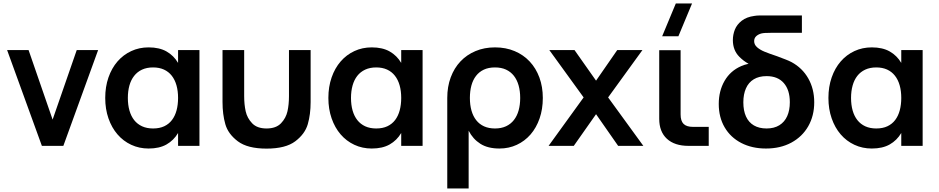

<svg xmlns="http://www.w3.org/2000/svg" viewBox="-20 -822 5290 1082"><path d="M216 0 20 -540H141L276.5 -148L412.5 -540H533L337 0Z M1104 -540V0H983.5V-72.5Q959 -31 918.5 -8Q878 15 817.5 15Q764.5 15 719.5 -6Q674.5 -27 642 -64.8Q609.5 -102.5 591.2 -155Q573 -207.5 573 -270Q573 -333 591.2 -385.5Q609.5 -438 642.2 -475.8Q675 -513.5 719.8 -534.2Q764.5 -555 817.5 -555Q878 -555 918.5 -532Q959 -509 983.5 -467.5V-540ZM842.5 -442Q807 -442 780.2 -429.5Q753.5 -417 735.8 -394.2Q718 -371.5 709.2 -339.8Q700.5 -308 700.5 -270Q700.5 -231 709.5 -199.2Q718.5 -167.5 736.2 -145Q754 -122.5 780.8 -110.2Q807.5 -98 842.5 -98Q879 -98 905.5 -110.5Q932 -123 949.2 -145.8Q966.5 -168.5 975 -200.2Q983.5 -232 983.5 -270Q983.5 -309.5 974.5 -341.2Q965.5 -373 947.8 -395.5Q930 -418 903.8 -430Q877.5 -442 842.5 -442Z M1234 -247V-540H1356V-280Q1356 -233 1364.5 -194.8Q1373 -156.5 1401 -127.2Q1429 -98 1482 -98Q1535.5 -98 1563.5 -127.2Q1591.5 -156.5 1600 -194.8Q1608.5 -233 1608.5 -280V-540H1730.5V-247Q1730.5 -177.5 1714.5 -122.2Q1698.5 -67 1644 -25.8Q1589.5 15.5 1482 15.5Q1375 15.5 1320.2 -25.8Q1265.5 -67 1249.8 -122.2Q1234 -177.5 1234 -247Z M2361.5 -540V0H2241V-72.5Q2216.5 -31 2176 -8Q2135.5 15 2075 15Q2022 15 1977 -6Q1932 -27 1899.5 -64.8Q1867 -102.5 1848.8 -155Q1830.5 -207.5 1830.5 -270Q1830.5 -333 1848.8 -385.5Q1867 -438 1899.8 -475.8Q1932.5 -513.5 1977.2 -534.2Q2022 -555 2075 -555Q2135.5 -555 2176 -532Q2216.5 -509 2241 -467.5V-540ZM2100 -442Q2064.5 -442 2037.8 -429.5Q2011 -417 1993.2 -394.2Q1975.5 -371.5 1966.8 -339.8Q1958 -308 1958 -270Q1958 -231 1967 -199.2Q1976 -167.5 1993.8 -145Q2011.5 -122.5 2038.2 -110.2Q2065 -98 2100 -98Q2136.5 -98 2163 -110.5Q2189.5 -123 2206.8 -145.8Q2224 -168.5 2232.5 -200.2Q2241 -232 2241 -270Q2241 -309.5 2232 -341.2Q2223 -373 2205.2 -395.5Q2187.5 -418 2161.2 -430Q2135 -442 2100 -442Z M2500.5 240V-270Q2500.5 -333.5 2520 -386Q2539.5 -438.5 2575 -476Q2610.5 -513.5 2660 -534.2Q2709.5 -555 2769.5 -555Q2830.5 -555 2880.2 -534Q2930 -513 2965.2 -475.2Q3000.5 -437.5 3019.8 -385Q3039 -332.5 3039 -270Q3039 -207 3020.8 -154.5Q3002.5 -102 2969.8 -64.2Q2937 -26.5 2892.2 -5.8Q2847.5 15 2794.5 15Q2729 15 2687 -11.8Q2645 -38.5 2621 -85.5V240ZM2769.5 -98Q2805 -98 2831.8 -110.5Q2858.5 -123 2876.2 -145.8Q2894 -168.5 2902.8 -200.2Q2911.5 -232 2911.5 -270Q2911.5 -309 2902.5 -340.8Q2893.5 -372.5 2875.8 -395Q2858 -417.5 2831.5 -429.8Q2805 -442 2769.5 -442Q2733 -442 2706.5 -429.5Q2680 -417 2662.5 -394.2Q2645 -371.5 2636.5 -340Q2628 -308.5 2628 -270Q2628 -230.5 2637 -198.8Q2646 -167 2663.8 -144.5Q2681.5 -122 2708 -110Q2734.5 -98 2769.5 -98Z M3071.5 0 3269 -273 3075.5 -540H3217.5L3339 -367.5L3458.5 -540H3600.5L3407 -273L3605.5 0H3463.5L3339 -178.5L3213.5 0Z M3711.5 -617.5 3788.5 -802.5H3880L3803 -617.5ZM3974 0H3860Q3781.5 0 3738.2 -40Q3695 -80 3695 -152.5V-539H3815.5V-177Q3815.5 -140.5 3832.2 -123.8Q3849 -107 3885.5 -107H3974Z M4296.5 15Q4218 15 4157.5 -16.2Q4097 -47.5 4063.8 -104.2Q4030.5 -161 4030.5 -236Q4030.5 -309.5 4063.2 -366.2Q4096 -423 4157 -449.5Q4176.5 -458 4198.5 -462.5Q4169.5 -478.5 4146 -502.5Q4110 -539 4110 -596Q4110 -626.5 4121.2 -655Q4132.5 -683.5 4159.8 -705Q4187 -726.5 4232 -732.5Q4244 -734.5 4259.2 -734.8Q4274.5 -735 4295.5 -735H4499V-637H4323Q4303 -637 4291 -636.2Q4279 -635.5 4269 -633Q4251 -627.5 4240.5 -617Q4230 -606.5 4230 -590Q4230 -570.5 4246.2 -556Q4262.5 -541.5 4287.8 -531Q4313 -520.5 4359.5 -505Q4389 -494.5 4408 -486.5Q4425 -480 4440.5 -472Q4501.5 -439 4535 -380Q4568.5 -321 4568.5 -245.5Q4568.5 -169.5 4534.8 -110.5Q4501 -51.5 4439.5 -18.2Q4378 15 4296.5 15ZM4300 -98Q4342.5 -98 4372 -116.2Q4401.5 -134.5 4416.2 -167.5Q4431 -200.5 4431 -246Q4431 -315 4397 -354Q4363 -393 4300 -393Q4257 -393 4227.8 -375.2Q4198.5 -357.5 4183.8 -324.2Q4169 -291 4169 -245.5Q4169 -198.5 4184 -165.5Q4199 -132.5 4228.5 -115.2Q4258 -98 4300 -98Z M5179.5 -540V0H5059V-72.5Q5034.5 -31 4994 -8Q4953.5 15 4893 15Q4840 15 4795 -6Q4750 -27 4717.5 -64.8Q4685 -102.5 4666.8 -155Q4648.5 -207.5 4648.5 -270Q4648.5 -333 4666.8 -385.5Q4685 -438 4717.8 -475.8Q4750.5 -513.5 4795.2 -534.2Q4840 -555 4893 -555Q4953.5 -555 4994 -532Q5034.5 -509 5059 -467.5V-540ZM4918 -442Q4882.5 -442 4855.8 -429.5Q4829 -417 4811.2 -394.2Q4793.5 -371.5 4784.8 -339.8Q4776 -308 4776 -270Q4776 -231 4785 -199.2Q4794 -167.5 4811.8 -145Q4829.5 -122.5 4856.2 -110.2Q4883 -98 4918 -98Q4954.5 -98 4981 -110.5Q5007.5 -123 5024.8 -145.8Q5042 -168.5 5050.5 -200.2Q5059 -232 5059 -270Q5059 -309.5 5050 -341.2Q5041 -373 5023.2 -395.5Q5005.5 -418 4979.2 -430Q4953 -442 4918 -442Z"/></svg>

Font: Vela Sans Bd
Style: Bold
Weight: 700
Designer: Principal design: Mikhail Sharanda - project Manrope.
Design modification: Ravid Balaliev
Foundry: Mikhail Sharanda
Version: Version 1.001